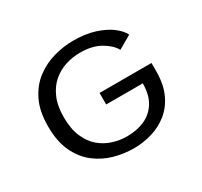

<svg xmlns="http://www.w3.org/2000/svg" viewBox="-148 -904 1171 1113"><g transform="rotate(-30 437.5 -347.5)"><path d="M452 11Q387 11 321.8 -7.2Q256.5 -25.5 202.8 -67Q149 -108.5 116.2 -177.5Q83.5 -246.5 83.5 -348Q83.5 -448.5 117 -517.2Q150.5 -586 205.5 -627.5Q260.5 -669 326.5 -687.5Q392.5 -706 458.5 -706Q538 -706 599.5 -686.5Q661 -667 701 -636.8Q741 -606.5 757 -574L668.5 -523Q648 -562 593.5 -594Q539 -626 457 -626Q408 -626 360.2 -611Q312.5 -596 274 -563.2Q235.5 -530.5 212.2 -477.2Q189 -424 189 -348Q189 -270.5 212 -217Q235 -163.5 273 -131Q311 -98.5 358 -83.8Q405 -69 453 -69Q518.5 -69 570.5 -92Q622.5 -115 653 -163.8Q683.5 -212.5 684 -290H439V-367H786.5V-312.5Q786.5 -224.5 758 -162.8Q729.5 -101 681.8 -62.8Q634 -24.5 574.2 -6.8Q514.5 11 452 11Z"/></g></svg>

Font: Trispace SemiExpanded
Style: Regular
Weight: 400
Width: 6
Designer: Tyler Finck
Foundry: Etcetera Type Company
Version: Version 1.210; ttfautohint (v1.8.3)